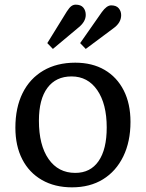

<svg xmlns="http://www.w3.org/2000/svg" viewBox="-20 -790 626 824"><path d="M289 14Q215 14 160 -17.5Q105 -49 75.5 -106.5Q46 -164 46 -242Q46 -328 77 -390.5Q108 -453 166 -487Q224 -521 303 -521Q376 -521 429 -490Q482 -459 511 -402Q540 -345 540 -267Q540 -182 509 -118.5Q478 -55 422 -20.5Q366 14 289 14ZM303 -48Q368 -48 403 -98.5Q438 -149 438 -243Q438 -344 397.5 -403Q357 -462 287 -462Q220 -462 183.5 -413Q147 -364 147 -272Q147 -167 188.5 -107.5Q230 -48 303 -48ZM207 -580 183 -605 267 -741Q278 -758 286.5 -764Q295 -770 305 -770Q327 -770 337.5 -757.5Q348 -745 348 -726Q348 -697 317 -672ZM348 -580 324 -605 417 -738Q438 -767 457 -767Q479 -767 489.5 -754.5Q500 -742 500 -725Q500 -692 466 -668Z"/></svg>

Font: Literata 12pt
Style: Regular
Weight: 400
Designer: Latin by Veronika Burian and Jose Scaglione. Greek by Irene Vlachou. Cyrillic by Vera Evstafieva.
Foundry: TypeTogether
Version: Version 3.002